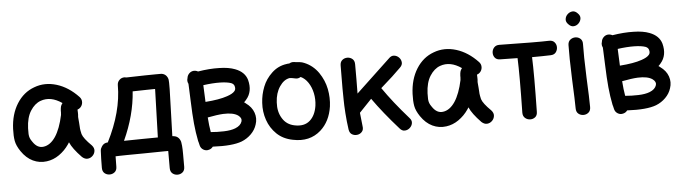

<svg xmlns="http://www.w3.org/2000/svg" viewBox="-51 -934 4687 1321"><g transform="rotate(-5 2292.0 -273.0)"><path d="M240 -2Q286 -8 326 -36Q366 -64 394 -105Q399 -111 403 -119Q422 -74 483 -11Q502 6 521.5 4.5Q541 3 555.5 -11Q570 -25 572.5 -45Q575 -65 558 -84Q503 -138 494 -168Q492 -175 489 -191.5Q486 -208 486 -220Q485 -229 484 -249Q482 -268 481 -283V-292Q481 -293 482 -301Q482 -308 482 -316Q482 -329 481 -338Q493 -342 501 -350Q516 -365 517 -386Q518 -407 503 -423Q435 -495 354 -520Q272 -545 198 -517Q123 -490 77.5 -417.5Q32 -345 28 -244Q26 -195 32 -161.5Q38 -128 65 -88Q99 -38 144.5 -16.5Q190 5 240 -2ZM226 -104Q183 -98 152 -145Q141 -160 136.5 -172Q132 -184 131 -199.5Q130 -215 131 -240Q134 -314 163 -359.5Q192 -405 233 -420Q304 -446 382 -392Q381 -391 380 -389Q373 -380 370 -370Q367 -360 366 -341Q366 -334 366 -327Q365 -320 365 -316V-312Q345 -217 309 -163Q273 -110 226 -104Z M1078 118Q1078 143 1093 155.5Q1108 168 1128 168Q1148 168 1163 155.5Q1178 143 1178 118V29Q1178 -6 1176 -27Q1175 -41 1173 -50Q1172 -58 1169 -64Q1161 -84 1143 -93Q1134 -97 1125 -98Q1122 -98 1118 -99H1115Q1115 -120 1121 -290Q1124 -385 1125 -423V-466Q1125 -476 1124 -483Q1123 -488 1123 -492Q1120 -504 1113 -513Q1104 -525 1090 -530Q1086 -531 1083 -532Q1080 -533 1077 -533H1038Q1013 -533 963 -532Q850 -530 837 -529H836Q829 -531 822 -531Q801 -531 786.5 -516.5Q772 -502 772 -481Q772 -298 669 -95Q640 -94 626 -70Q617 -57 616 -42Q613 14 613 76Q613 101 628 113.5Q643 126 663 126Q683 126 698 113.5Q713 101 713 76Q713 14 714 5Q719 5 741.5 4Q764 3 795 3Q826 3 857.5 2.5Q889 2 910 2Q1003 1 1053 0H1078V118ZM781 -96Q859 -266 870 -430Q907 -431 965 -432Q999 -433 1025 -433V-425Q1024 -387 1021 -294Q1015 -128 1015 -99Q972 -99 909 -98Q862 -98 781 -96Z M1358 16Q1375 12 1386 -3Q1521 4 1587 -21Q1625 -36 1653.5 -64.5Q1682 -93 1693 -129Q1707 -170 1693 -210.5Q1679 -251 1638 -280Q1633 -285 1627 -288Q1636 -296 1643 -305Q1689 -358 1668 -439Q1652 -495 1586 -520Q1542 -537 1477 -538Q1410 -540 1330 -527Q1316 -535 1299 -534Q1281 -532 1268.5 -519Q1256 -506 1254 -489Q1249 -475 1252 -461Q1254 -454 1257 -448Q1259 -415 1262 -326Q1265 -237 1271 -173Q1277 -110 1289 -50Q1290 -45 1292 -40Q1294 -30 1297 -19Q1302 1 1320 11.5Q1338 22 1358 16ZM1381 -104Q1373 -149 1369 -206Q1436 -219 1477 -221Q1547 -224 1580 -200Q1605 -181 1598 -159Q1589 -130 1551 -115Q1520 -103 1472.5 -101.5Q1425 -100 1381 -104ZM1363 -314Q1360 -386 1358 -430Q1423 -439 1474 -438Q1523 -437 1551 -427Q1570 -419 1573 -402Q1578 -382 1567 -370Q1553 -353 1514 -340Q1459 -321 1363 -314Z M1939 -2Q2054 22 2132 -47Q2198 -106 2213 -208Q2221 -268 2209 -329Q2197 -390 2160 -444Q2122 -498 2063 -522Q2050 -528 2030.5 -530.5Q2011 -533 2002 -533L1996 -534Q1977 -537 1960 -527Q1949 -527 1940 -525Q1882 -517 1838.5 -476Q1795 -435 1775 -383Q1754 -330 1751 -273Q1747 -212 1766.5 -155Q1786 -98 1829 -56.5Q1872 -15 1939 -2ZM1959 -100Q1904 -111 1876 -157Q1847 -203 1851 -268Q1854 -332 1884 -376.5Q1914 -421 1954 -427Q1958 -427 1967 -426Q1996 -420 1998 -420Q2015 -418 2030 -428Q2060 -414 2081 -382.5Q2102 -351 2111 -309Q2120 -267 2114 -222Q2104 -156 2066 -122Q2026 -86 1959 -100Z M2677 -16Q2693 3 2712.5 2Q2732 1 2747 -12.5Q2762 -26 2765 -45Q2768 -64 2751 -82Q2646 -201 2576 -303Q2668 -383 2716 -432Q2734 -449 2732 -468.5Q2730 -488 2716 -502Q2702 -516 2682.5 -518Q2663 -520 2646 -502Q2615 -472 2410 -280Q2410 -308 2411 -380Q2411 -451 2411 -482Q2411 -507 2396 -519.5Q2381 -532 2361 -532Q2341 -532 2326 -519.5Q2311 -507 2311 -482Q2311 -449 2310.5 -407.5Q2310 -366 2310 -323.5Q2310 -281 2311 -245Q2311 -213 2315 -153Q2319 -95 2327 -39Q2331 -14 2347.5 -4.5Q2364 5 2383.5 2.5Q2403 0 2416 -14.5Q2429 -29 2425 -53Q2419 -100 2415 -146L2416 -148L2500 -236Q2572 -134 2677 -16Z M2999 -2Q3045 -8 3085 -36Q3125 -64 3153 -105Q3158 -111 3162 -119Q3181 -74 3242 -11Q3261 6 3280.5 4.5Q3300 3 3314.5 -11Q3329 -25 3331.5 -45Q3334 -65 3317 -84Q3262 -138 3253 -168Q3251 -175 3248 -191.5Q3245 -208 3245 -220Q3244 -229 3243 -249Q3241 -268 3240 -283V-292Q3240 -293 3241 -301Q3241 -308 3241 -316Q3241 -329 3240 -338Q3252 -342 3260 -350Q3275 -365 3276 -386Q3277 -407 3262 -423Q3194 -495 3113 -520Q3031 -545 2957 -517Q2882 -490 2836.5 -417.5Q2791 -345 2787 -244Q2785 -195 2791 -161.5Q2797 -128 2824 -88Q2858 -38 2903.5 -16.5Q2949 5 2999 -2ZM2985 -104Q2942 -98 2911 -145Q2900 -160 2895.5 -172Q2891 -184 2890 -199.5Q2889 -215 2890 -240Q2893 -314 2922 -359.5Q2951 -405 2992 -420Q3063 -446 3141 -392Q3140 -391 3139 -389Q3132 -380 3129 -370Q3126 -360 3125 -341Q3125 -334 3125 -327Q3124 -320 3124 -316V-312Q3104 -217 3068 -163Q3032 -110 2985 -104Z M3628 -48Q3633 -306 3628 -425Q3699 -425 3757 -427Q3782 -428 3793.5 -444Q3805 -460 3804.5 -479.5Q3804 -499 3791 -513.5Q3778 -528 3753 -527Q3677 -524 3411 -529Q3387 -529 3374 -514Q3361 -499 3360.5 -479Q3360 -459 3372 -444Q3384 -429 3409 -429Q3431 -429 3472 -428Q3512 -427 3528 -427Q3533 -310 3528 -50Q3528 -26 3543 -13Q3558 0 3578 0.5Q3598 1 3613 -11Q3628 -23 3628 -48Z M3896 -48Q3896 -23 3911 -10.5Q3926 2 3946 2Q3966 2 3981 -10.5Q3996 -23 3996 -48Q3996 -106 3989 -254Q3983 -411 3985 -483Q3986 -508 3971.5 -521Q3957 -534 3937.5 -534.5Q3918 -535 3902 -523Q3886 -511 3885 -487Q3883 -410 3889 -249Q3896 -96 3896 -48ZM3967 -698Q3950 -716 3931 -714Q3912 -712 3897.5 -698Q3883 -684 3881 -664.5Q3879 -645 3897 -628Q3914 -610 3933.5 -612Q3953 -614 3967 -628.5Q3981 -643 3983 -662Q3985 -681 3967 -698Z M4220 16Q4237 12 4248 -3Q4383 4 4449 -21Q4487 -36 4515.5 -64.5Q4544 -93 4555 -129Q4569 -170 4555 -210.5Q4541 -251 4500 -280Q4495 -285 4489 -288Q4498 -296 4505 -305Q4551 -358 4530 -439Q4514 -495 4448 -520Q4404 -537 4339 -538Q4272 -540 4192 -527Q4178 -535 4161 -534Q4143 -532 4130.5 -519Q4118 -506 4116 -489Q4111 -475 4114 -461Q4116 -454 4119 -448Q4121 -415 4124 -326Q4127 -237 4133 -173Q4139 -110 4151 -50Q4152 -45 4154 -40Q4156 -30 4159 -19Q4164 1 4182 11.5Q4200 22 4220 16ZM4243 -104Q4235 -149 4231 -206Q4298 -219 4339 -221Q4409 -224 4442 -200Q4467 -181 4460 -159Q4451 -130 4413 -115Q4382 -103 4334.5 -101.5Q4287 -100 4243 -104ZM4225 -314Q4222 -386 4220 -430Q4285 -439 4336 -438Q4385 -437 4413 -427Q4432 -419 4435 -402Q4440 -382 4429 -370Q4415 -353 4376 -340Q4321 -321 4225 -314Z"/></g></svg>

Font: Balsamiq Sans
Style: Regular
Weight: 400
Designer: Michael Angeles
Foundry: Balsamiq SRL
Version: Version 1.020; ttfautohint (v1.8.4.7-5d5b);gftools[0.9.26]